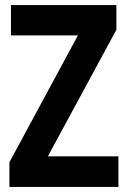

<svg xmlns="http://www.w3.org/2000/svg" viewBox="-20 -800 502 754"><path d="M445 -66V-186H168L437 -683V-780H23V-661H286L17 -163V-66Z"/></svg>

Font: Noto Sans Malayalam UI Condensed
Style: Bold
Weight: 700
Width: 3
Designer: Jelle Bosma - Monotype Design Team
Foundry: Monotype Imaging Inc.
Version: Version 2.104